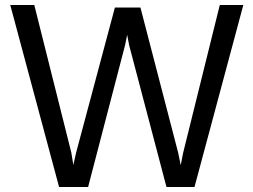

<svg xmlns="http://www.w3.org/2000/svg" viewBox="-20 -747 1012 767"><path d="M216 0 21 -727H117L265 -137L273 -88L284 -137L439 -717H541L692 -136L702 -87L711 -134L858 -727H952L757 0H645L496 -566L488 -608L480 -568L332 0Z"/></svg>

Font: Expletus Sans
Style: Regular
Weight: 400
Designer: Jasper de Waard
Foundry: Designtown
Version: Version 7.500